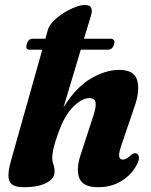

<svg xmlns="http://www.w3.org/2000/svg" viewBox="-20 -752 616 783"><path d="M89 -572Q95 -594 113 -594H165L175.5 -631Q180.5 -648 197.8 -665.8Q215 -683.5 238.2 -698.2Q261.5 -713 285 -722.2Q308.5 -731.5 326 -731.5Q347 -731.5 352 -719.8Q357 -708 351.5 -690L322.5 -594H432.5Q441 -594 444.5 -587.8Q448 -581.5 445.5 -572Q439 -549.5 420.5 -549.5H309.5L239 -314.5Q290 -396 350 -431.5Q410 -467 467 -467Q528 -467 539.8 -423.5Q551.5 -380 527 -312.5L475.5 -161Q464 -128.5 466 -114.8Q468 -101 481 -101Q495.5 -101 516.5 -121.5Q528.5 -130.5 537.5 -125.5Q545 -122 546.5 -110.2Q548 -98.5 538 -80.5Q517 -40 476 -14.2Q435 11.5 380 11.5Q317.5 11.5 303.2 -26.2Q289 -64 310.5 -126L361 -280.5Q373 -317.5 369.5 -334.8Q366 -352 344 -352Q315 -352 278.8 -316.8Q242.5 -281.5 216.5 -206Q203 -169.5 198 -146.5Q193 -123.5 193 -108.5Q193 -94 197.8 -81.5Q202.5 -69 202.5 -52.5Q202.5 -23.5 169.2 -6Q136 11.5 77 11.5Q28.5 11.5 18.2 -14Q8 -39.5 26 -101L152.5 -549.5H100Q82.5 -549.5 89 -572Z"/></svg>

Font: Fraunces 72pt Soft
Style: Bold Italic
Weight: 700
Italic angle: -16°
Version: Version 1.000;[b76b70a41]